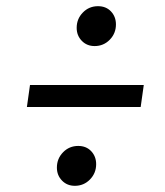

<svg xmlns="http://www.w3.org/2000/svg" viewBox="-20 -643 533 621"><path d="M164 -101Q164 -130 184 -150.5Q204 -171 233 -171Q259 -171 275 -154Q291 -137 291 -112Q291 -83 271 -62.5Q251 -42 222 -42Q197 -42 180.5 -59Q164 -76 164 -101ZM228 -553Q228 -582 248 -602.5Q268 -623 297 -623Q323 -623 339 -606Q355 -589 355 -564Q355 -535 335 -514.5Q315 -494 286 -494Q261 -494 244.5 -511Q228 -528 228 -553ZM67 -297 77 -368H445L435 -297Z"/></svg>

Font: Fira Sans TEST Book
Style: Italic
Weight: 350
Italic angle: -8°
Designer: Carrois Corporate & Edenspiekermann AG
Foundry: Carrois Corporate GbR & Edenspiekermann AG
Version: Version 4.201